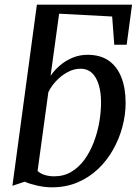

<svg xmlns="http://www.w3.org/2000/svg" viewBox="-20 -790 590 820"><path d="M202 10Q171.5 10 139.2 2.8Q107 -4.5 85.5 -14L33 3.5L137.5 -770H544L521 -599H468L459 -719.5L232.5 -731.5L196 -466Q212 -490 236 -510.5Q260 -531 290 -543.5Q320 -556 354 -556Q408.5 -556 444.5 -530.8Q480.5 -505.5 498.5 -459.2Q516.5 -413 516.5 -350.5Q516.5 -300.5 503 -249.2Q489.5 -198 463.2 -151.2Q437 -104.5 398.8 -68.2Q360.5 -32 311.2 -11Q262 10 202 10ZM211.5 -37Q252.5 -37 284.8 -56.2Q317 -75.5 340.8 -108.2Q364.5 -141 380.2 -182Q396 -223 403.8 -267Q411.5 -311 411.5 -351.5Q411.5 -418 389.2 -457.2Q367 -496.5 324 -496.5Q294.5 -496.5 267.2 -481.2Q240 -466 218.8 -443Q197.5 -420 186.5 -396L140.5 -60Q153 -48 171.8 -42.5Q190.5 -37 211.5 -37Z"/></svg>

Font: Merriweather 48pt
Style: Italic
Weight: 400
Italic angle: -7.8°
Version: Version 2.101